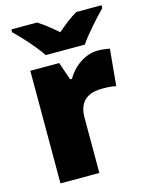

<svg xmlns="http://www.w3.org/2000/svg" viewBox="-116 -839 704 911"><g transform="rotate(-15 236.5 -383.0)"><path d="M156 -606H348C379 -652 439 -718 473 -752V-766H349C314 -746 286 -723 251 -693C216 -723 191 -744 156 -766H30V-752C68 -716 126 -652 156 -606ZM400 -563C337 -563 277 -519 247 -465H238L208 -553H66V0H257V-272C257 -372 328 -383 376 -383C411 -383 428 -380 441 -377L458 -557C447 -559 421 -563 400 -563Z"/></g></svg>

Font: Noto Sans Myanmar UI Black
Style: Regular
Weight: 900
Designer: Monotype Design Team
Foundry: Monotype Imaging Inc.
Version: Version 2.103